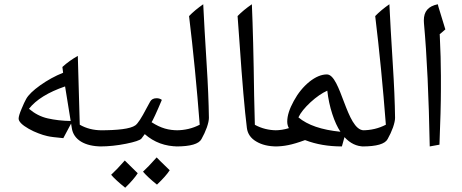

<svg xmlns="http://www.w3.org/2000/svg" viewBox="-20 -691 2181 906"><path d="M315.4 -107.9 318.8 -86.9C326.7 -31.7 379.9 0 460.4 0C465.8 0 468.8 -2.9 468.8 -8.3V-67.9C468.8 -73.2 465.8 -76.2 460.4 -76.2C421.4 -76.2 386.7 -85 356.4 -102.5L347.2 -427.2C321.8 -413.1 297.4 -396 274.4 -375L277.8 -347.7C239.7 -332.5 203.6 -312.5 169.9 -288.6C135.7 -264.2 113.8 -242.7 103.5 -224.1C97.7 -213.9 90.3 -198.2 81.5 -176.8C72.3 -155.3 67.9 -140.1 67.9 -131.3C67.9 -117.7 84 -101.1 115.2 -83.5C130.9 -74.7 146 -67.4 161.1 -62C175.8 -56.2 189.9 -51.8 203.6 -48.8C217.3 -45.4 242.2 -42.5 278.8 -39.1ZM116.7 -177.7C150.4 -220.7 207.5 -255.9 287.1 -283.2L313.5 -120.1C273.9 -120.6 238.3 -125 205.6 -132.3C172.9 -139.6 143.6 -154.8 116.7 -177.7Z M719.2 -227.5C704.6 -227.5 694.3 -222.2 688.5 -211.4L670.9 -179.2C647.9 -134.8 630.4 -107.9 618.7 -99.6C594.7 -82.5 534.7 -76.2 452.1 -76.2C446.8 -76.2 443.8 -73.2 443.8 -67.9V-8.3C443.8 -2.9 446.8 0 452.1 0C492.2 0 533.2 -4.4 574.7 -12.7C616.2 -21 640.1 -29.3 647 -36.6L663.1 -58.1C707 -19.5 759.8 0 821.3 0C826.7 0 829.6 -2.9 829.6 -8.3V-67.9C829.6 -73.2 826.7 -76.2 821.3 -76.2C775.9 -76.2 740.2 -85.4 695.3 -114.3C697.3 -116.7 702.6 -127.4 711.9 -147C721.2 -166.5 731.4 -190.9 743.7 -219.7C736.3 -225.1 728.5 -227.5 719.2 -227.5ZM629.9 126.5C595.2 92.8 574.7 72.8 568.8 66.4C543.5 95.2 522 117.7 504.4 133.8C518.6 150.4 541 170.9 570.8 194.8C598.1 168.5 617.7 145.5 629.9 126.5ZM780.8 112.3C745.6 78.6 725.1 58.1 719.2 51.8C691.4 83 669.9 105.5 654.8 119.1C669.9 136.7 691.9 157.2 720.7 180.2C748.5 153.8 768.6 131.3 780.8 112.3Z M811.5 0C878.9 0 918.5 -11.7 930.7 -34.7C940.9 -52.7 949.2 -70.8 956.1 -89.8C962.4 -108.4 965.8 -123.5 965.8 -134.8C964.8 -206.1 961.4 -290.5 955.1 -388.2C947.8 -504.9 942.4 -599.1 939 -670.9C913.6 -653.3 891.1 -634.8 872.1 -615.2C892.1 -450.7 908.7 -279.8 922.4 -102.5C888.7 -85 852.1 -76.2 811.5 -76.2C805.7 -76.2 802.7 -73.2 802.7 -67.9V-8.3C802.7 -2.9 805.7 0 811.5 0Z M1294.9 -67.9C1294.9 -73.2 1292 -76.2 1286.6 -76.2C1248.5 -76.2 1213.9 -85 1182.6 -102.1L1179.2 -239.7C1176.8 -425.8 1172.9 -569.3 1168.5 -670.9C1142.1 -652.8 1119.6 -634.3 1101.1 -615.2L1110.8 -481.9C1123 -303.7 1134.3 -172.4 1145 -86.9C1148.4 -60.1 1163.1 -38.6 1189 -23.4C1214.8 -7.8 1247.1 0 1286.6 0C1292 0 1294.9 -2.9 1294.9 -8.3Z M1277.8 0C1298.8 0 1319.8 -2 1340.3 -6.3C1360.8 -10.3 1387.2 -18.1 1418.9 -29.8L1421.4 -29.3C1472.2 -9.8 1529.3 0 1593.3 0L1605.5 -43.9C1632.3 -14.6 1663.1 0 1696.8 0C1704.1 0 1708 -3.4 1708 -10.7V-65.9C1708 -72.8 1704.1 -76.2 1696.8 -76.2C1615.2 -76.2 1588.9 -339.8 1522.5 -339.8C1496.1 -339.8 1468.8 -328.1 1439.9 -305.2C1411.1 -281.7 1386.2 -251.5 1366.2 -214.4C1345.7 -177.2 1335.4 -145 1335.4 -117.2C1335.4 -106 1337.9 -95.7 1343.3 -86.4C1321.8 -79.6 1299.8 -76.2 1277.8 -76.2C1272.5 -76.2 1269.5 -73.2 1269.5 -67.9V-8.3C1269.5 -2.9 1272.5 0 1277.8 0ZM1524.4 -263.2C1528.8 -224.6 1536.6 -188 1547.9 -153.3C1559.1 -118.7 1572.3 -90.3 1586.4 -69.3C1497.6 -78.1 1431.6 -100.6 1388.2 -137.2C1398.4 -159.2 1417.5 -182.6 1445.3 -208.5C1473.1 -233.9 1499.5 -252 1524.4 -263.2Z M1689.9 0C1757.3 0 1796.9 -11.7 1809.1 -34.7C1819.3 -52.7 1827.6 -70.8 1834.5 -89.8C1840.8 -108.4 1844.2 -123.5 1844.2 -134.8C1843.3 -206.1 1839.8 -290.5 1833.5 -388.2C1826.2 -504.9 1820.8 -599.1 1817.4 -670.9C1792 -653.3 1769.5 -634.8 1750.5 -615.2C1770.5 -450.7 1787.1 -279.8 1800.8 -102.5C1767.1 -85 1730.5 -76.2 1689.9 -76.2C1684.1 -76.2 1681.2 -73.2 1681.2 -67.9V-8.3C1681.2 -2.9 1684.1 0 1689.9 0Z M2060.5 -333C2060.5 -389.2 2058.6 -452.6 2055.2 -524.4L2054.7 -529.3L2081.5 -552.2C2060.5 -620.1 2049.8 -655.8 2048.8 -659.2C2047.9 -662.6 2046.9 -666.5 2045.9 -670.9C2000.5 -661.6 1980 -637.2 1980 -594.7L1980.5 -582C1994.6 -427.7 2003.4 -233.9 2007.8 0L2053.7 -8.3C2058.1 -118.7 2060.5 -206.1 2060.5 -270.5Z"/></svg>

Font: Noto Naskh Arabic
Style: Regular
Weight: 400
Designer: Monotype Design Team
Foundry: Monotype Imaging Inc.
Version: Version 1.07